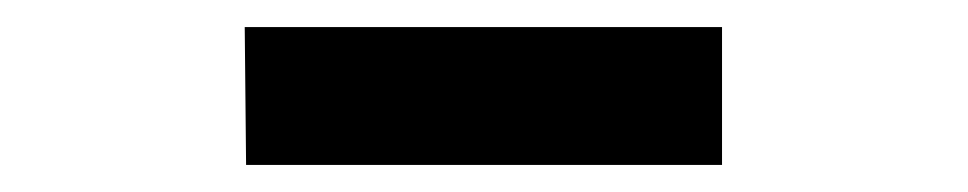

<svg xmlns="http://www.w3.org/2000/svg" viewBox="-20 -809 716 142"><path d="M162 -687H514V-789H161Z"/></svg>

Font: GenEiGothic-pro-Regular
Style: Bold
Weight: 700
Designer: Ryoko NISHIZUKA (kana & ideographs); Paul D. Hunt (Latin, Greek & Cyrillic); Wenlong ZHANG (bopomofo); Sandoll Communica
Foundry: Adobe Systems Incorporated; o_tamon
Version: Version 1.000.140830